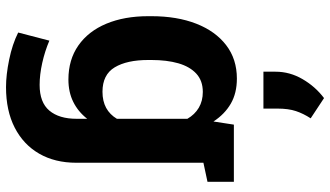

<svg xmlns="http://www.w3.org/2000/svg" viewBox="-245 -617 1075 625"><g transform="rotate(90 292.5 -304.5)"><path d="M263.7 213.4Q223.6 213.4 173.8 203.1Q124 192.9 85.9 173.8L112.3 72.3Q146.5 86.9 184.8 95.5Q223.1 104 256.3 104Q313.5 104 340.1 72.3Q366.7 40.5 366.7 -16.1V-50.8Q343.3 -21 311.5 -5.4Q279.8 10.3 238.8 10.3Q174.3 10.3 127.9 -22.2Q81.5 -54.7 57.1 -113.3Q32.7 -171.9 32.7 -249.5V-259.8Q32.7 -343.3 57.1 -405.8Q81.5 -468.3 127 -503.2Q172.4 -538.1 235.8 -538.1Q283.2 -538.1 317.4 -518.3Q351.6 -498.5 375.5 -461.9L385.7 -528.3H509.8V-15.6Q509.8 54.2 480.2 105.5Q450.7 156.7 395.5 185.1Q340.3 213.4 263.7 213.4ZM278.8 -100.6Q309.1 -100.6 331.1 -112.5Q353 -124.5 366.7 -147.5V-377Q353 -400.9 330.8 -414.1Q308.6 -427.2 279.3 -427.2Q242.7 -427.2 219.7 -406Q196.8 -384.8 186 -347.4Q175.3 -310.1 175.3 -259.8V-249.5Q175.3 -180.2 199.2 -140.4Q223.1 -100.6 278.8 -100.6ZM491.7 -425.3 429.7 -528.3H571.8V-442.4ZM299.3 -821.8 365.2 -778.3Q349.6 -754.4 341.6 -730.2Q333.5 -706 333.5 -670.4V-624.5H213.4V-664.1Q213.4 -710.4 237.6 -751.9Q261.7 -793.4 299.3 -821.8Z"/></g></svg>

Font: Roboto Slab LO
Style: Bold
Weight: 700
Designer: Google
Version: Version 2.000